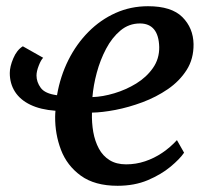

<svg xmlns="http://www.w3.org/2000/svg" viewBox="-20 -588 668 618"><path d="M119 -402Q112 -395.5 104.8 -377Q97.5 -358.5 97.5 -345Q97.5 -324 111.2 -305.2Q125 -286.5 163.5 -281.5Q174 -342.5 200 -394.5Q226 -446.5 264.8 -485.5Q303.5 -524.5 352 -546.2Q400.5 -568 456.5 -568Q532 -568 567 -533Q602 -498 603 -446Q603.5 -398.5 580.8 -362.8Q558 -327 520.5 -301.2Q483 -275.5 438.8 -259Q394.5 -242.5 351.5 -234.2Q308.5 -226 276 -225.5Q275 -193 280.2 -163.2Q285.5 -133.5 298.2 -109.8Q311 -86 332.8 -72.5Q354.5 -59 386 -59Q417.5 -59 446.8 -68.8Q476 -78.5 502 -96Q528 -113.5 549.5 -137L572.5 -96.5Q559 -76.5 529 -51.5Q499 -26.5 456 -8.2Q413 10 358.5 10Q285 10 240.2 -22.5Q195.5 -55 176.2 -105.8Q157 -156.5 157.5 -212Q157.5 -217 157.8 -221.8Q158 -226.5 158.5 -231.5Q110.5 -235 77.8 -250.8Q45 -266.5 28.2 -292.8Q11.5 -319 11.5 -353Q11.5 -373.5 22.8 -400.2Q34 -427 53.5 -439ZM430.5 -512.5Q395 -512.5 367.8 -489.8Q340.5 -467 321.5 -431Q302.5 -395 291.5 -354Q280.5 -313 277.5 -275.5Q310.5 -276.5 348 -287.8Q385.5 -299 418.5 -319.2Q451.5 -339.5 472.2 -369Q493 -398.5 492.5 -436.5Q491.5 -474.5 475.8 -493.5Q460 -512.5 430.5 -512.5Z"/></svg>

Font: Merriweather Medium
Style: Italic
Weight: 500
Italic angle: -7.8°
Version: Version 2.101